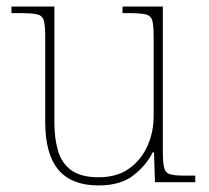

<svg xmlns="http://www.w3.org/2000/svg" viewBox="-20 -556 637 586"><path d="M281 10Q199 10 158.5 -37.5Q118 -85 118 -184V-442Q118 -477 114 -492.5Q110 -508 94 -512Q78 -516 41 -516H15V-536H146V-181Q146 -134 157 -96Q168 -58 197.5 -36.5Q227 -15 281 -15Q337 -15 374 -41.5Q411 -68 430 -110.5Q449 -153 449 -202V-442Q449 -477 445 -492.5Q441 -508 425 -512Q409 -516 372 -516H354V-536H477V-94Q477 -60 481 -44Q485 -28 499.5 -24Q514 -20 544 -20H576V0H453L450 -91H446Q427 -52 387.5 -21Q348 10 281 10Z"/></svg>

Font: Noto Serif Tamil Thin
Style: Regular
Weight: 100
Designer: Indian Type Foundry, Tom Grace, and the Monotype Design Team
Foundry: Monotype Imaging Inc.
Version: Version 2.004; ttfautohint (v1.8.4.7-5d5b)